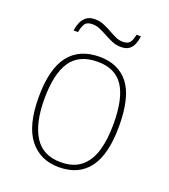

<svg xmlns="http://www.w3.org/2000/svg" viewBox="-131 -795 793 900"><g transform="rotate(20 265.5 -345.0)"><path d="M265 10Q172 10 118.5 -58Q65 -126 65 -267Q65 -407 117 -474.5Q169 -542 270 -542Q365 -542 415.5 -476.5Q466 -411 466 -267Q466 -126 415 -58Q364 10 265 10ZM265 -15Q329 -15 367 -46.5Q405 -78 421.5 -134.5Q438 -191 438 -267Q438 -395 397.5 -456Q357 -517 270 -517Q176 -517 134.5 -454.5Q93 -392 93 -267Q93 -148 134.5 -81.5Q176 -15 265 -15ZM346 -619Q323 -619 302.5 -627.5Q282 -636 263 -646.5Q244 -657 225 -665.5Q206 -674 186 -674Q156 -674 146.5 -655Q137 -636 134 -616H112Q114 -634 121.5 -653.5Q129 -673 145 -686.5Q161 -700 188 -700Q213 -700 233.5 -691.5Q254 -683 272.5 -672.5Q291 -662 309 -653.5Q327 -645 346 -645Q374 -645 383.5 -661.5Q393 -678 396 -698H418Q416 -679 409 -660.5Q402 -642 387.5 -630.5Q373 -619 346 -619Z"/></g></svg>

Font: Noto Serif Kannada Thin
Style: Regular
Weight: 250
Version: Version 2.003